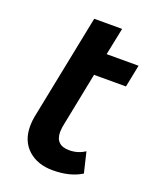

<svg xmlns="http://www.w3.org/2000/svg" viewBox="-126 -727 655 808"><g transform="rotate(20 201.5 -322.5)"><path d="M185 -179Q183 -163 183 -156Q183 -96 245 -96Q284 -96 315 -117L337 -25Q286 7 208 7Q140 7 98 -31Q56 -69 56 -135Q56 -158 60 -178L155 -652H280L255 -530H398L378 -430H235Z"/></g></svg>

Font: Montserrat Alternates SemiBold
Style: Italic
Weight: 600
Italic angle: -11.3°
Designer: Julieta Ulanovsky
Foundry: Julieta Ulanovsky
Version: Version 7.200